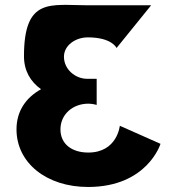

<svg xmlns="http://www.w3.org/2000/svg" viewBox="-20 -749 708 768"><path d="M446.2 -557C446.2 -557 428.4 -599.5 331.2 -599.5C281.6 -599.5 235.8 -567.2 235.8 -522.2C235.8 -471.2 281.6 -433.8 328.4 -433.8H366.7V-329.2C366.7 -329.2 351.8 -334.3 333.1 -334.3C271.4 -334.3 221.8 -291.8 221.8 -231.5C221.8 -172 268.5 -138.8 333.1 -138.8C449 -138.8 459.3 -245.9 459.3 -245.9L622 -173.7C622 -173.7 569.6 -1.1 332.1 -1.1C166.6 -1.1 46 -97.2 46 -231.5C46 -305.4 84.4 -359 144.2 -392.1C102.1 -421.9 75.9 -466.1 75.9 -523.9C75.9 -761 182.5 -727.9 329.3 -727.9H584.6Z"/></svg>

Font: Hussar
Style: BdWide
Weight: 700
Foundry: Cannot Into Space Fonts
Version: Version 2.00